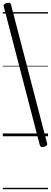

<svg xmlns="http://www.w3.org/2000/svg" viewBox="-20 -976 364 1375"><path d="M296 75Q282 79 275 76Q268 73 265 63L7 -929Q4 -939 9.5 -945Q15 -951 28 -954Q42 -958 49.5 -955Q57 -952 59 -942L317 50Q320 59 315 65Q310 71 296 75ZM0 369H324V379H0ZM0 -20H324V0H0ZM0 -505H324V-500H0ZM0 -889H324V-879H0Z"/></svg>

Font: Playwrite HR Lijeva Guides
Style: Regular
Weight: 400
Designer: Veronika Burian, José Scaglione
Foundry: TypeTogether
Version: Version 1.003